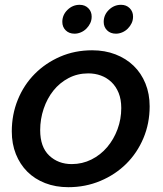

<svg xmlns="http://www.w3.org/2000/svg" viewBox="-20 -769 678 798"><path d="M602 -327Q602 -256 576 -194.5Q550 -133 504.5 -88Q459 -43 397 -17Q335 9 264 9Q211 9 167.5 -8Q124 -25 93.5 -55.5Q63 -86 46 -128.5Q29 -171 29 -223Q29 -293 54 -354.5Q79 -416 124 -461.5Q169 -507 230 -533.5Q291 -560 363 -560Q416 -560 460 -543Q504 -526 535.5 -495.5Q567 -465 584.5 -422Q602 -379 602 -327ZM147 -228Q147 -158 184.5 -122.5Q222 -87 278 -87Q322 -87 360 -106Q398 -125 425.5 -157.5Q453 -190 468.5 -232Q484 -274 484 -320Q484 -356 473 -383Q462 -410 443 -428Q424 -446 399.5 -455Q375 -464 347 -464Q302 -464 265 -444.5Q228 -425 202 -392.5Q176 -360 161.5 -317Q147 -274 147 -228ZM290 -629Q267 -629 253 -643Q239 -657 239 -678Q239 -707 260.5 -728Q282 -749 311 -749Q333 -749 347 -735Q361 -721 361 -700Q361 -685 355 -672.5Q349 -660 339 -650Q329 -640 316 -634.5Q303 -629 290 -629ZM462 -629Q439 -629 425 -643Q411 -657 411 -678Q411 -707 432.5 -728Q454 -749 483 -749Q505 -749 519 -735Q533 -721 533 -700Q533 -685 527 -672.5Q521 -660 511 -650Q501 -640 488 -634.5Q475 -629 462 -629Z"/></svg>

Font: SVN-Poppins Medium
Style: Italic
Weight: 500
Italic angle: -10°
Designer: Ninad Kale (Devanagari), Jonny Pinhorn (Latin)
Foundry: Indian Type Foundry
Version: Version 3.002 2017; ttfautohint (v1.8.3)